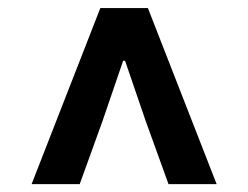

<svg xmlns="http://www.w3.org/2000/svg" viewBox="-20 -781 630 487"><path d="M60.2 -314H182.2L240 -473.9L292.3 -626.7H297.3L349.6 -473.9L407.4 -314H529.5L355.1 -760.6H234.5Z"/></svg>

Font: Source Han Sans JP VF
Style: Regular
Weight: 250
Designer: Ryoko NISHIZUKA 西塚涼子 (kana, bopomofo & ideographs); Paul D. Hunt (Latin, Greek & Cyrillic); Sandoll Communications 산돌커뮤니
Foundry: Adobe
Version: Version 2.004;hotconv 1.0.118;makeotfexe 2.5.65603